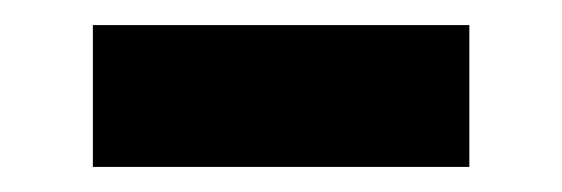

<svg xmlns="http://www.w3.org/2000/svg" viewBox="-20 -374 448 153"><path d="M54 -241V-354H354V-241Z"/></svg>

Font: Figtree Light
Style: Bold
Weight: 700
Version: Version 2.002